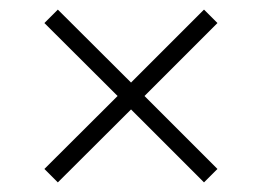

<svg xmlns="http://www.w3.org/2000/svg" viewBox="-20 -580 546 400"><path d="M100.5 -200 72.5 -228 225 -380 72.5 -532 100.5 -560 253 -408 405 -560 433 -532 281 -380 433 -228 405 -200 253 -352Z"/></svg>

Font: Encode Sans Expanded Expanded ExtraLight
Style: Regular
Weight: 200
Width: 7
Designer: Multiple Designers
Foundry: Impallari Type
Version: Version 3.000; ttfautohint (v1.8.3) -l 8 -r 50 -G 200 -x 14 